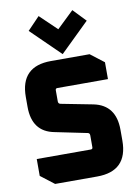

<svg xmlns="http://www.w3.org/2000/svg" viewBox="-101 -1020 795 1088"><g transform="rotate(-10 296.0 -476.5)"><path d="M48 -60V-157H359Q370 -157 370 -168V-236Q370 -250 358 -252L173 -290Q48 -314 48 -457V-514Q48 -690 224 -690H446L524 -630V-533H233Q222 -533 222 -522V-458Q222 -445 234 -442L419 -406Q544 -380 544 -238V-176Q544 0 368 0H126ZM129 -880 199 -953 296 -860 393 -953 463 -880 296 -717Z"/></g></svg>

Font: Oxanium ExtraBold
Style: Regular
Weight: 800
Designer: Severin Meyer
Version: Version 2.000